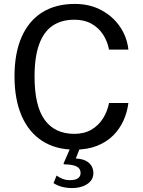

<svg xmlns="http://www.w3.org/2000/svg" viewBox="-20 -753 729 979"><path d="M361.3 -733Q437.8 -733 496.9 -701.2Q556 -669.4 592 -616.4Q627.9 -563.4 634.6 -500.2H535.9Q527.8 -542.5 505.4 -577Q483 -611.5 446.5 -632Q409.9 -652.5 359 -652.5Q293.3 -652.5 248.1 -621.8Q202.9 -591.2 179.6 -527Q156.2 -462.9 156.2 -362.8Q156.2 -212.1 208.2 -141.3Q260.1 -70.5 359 -70.5Q409.9 -70.5 446.5 -92.1Q483 -113.7 505.4 -149.5Q527.8 -185.3 535.9 -227.7H634.6Q629 -181.5 609.8 -138.7Q590.6 -95.9 557.2 -62.4Q523.7 -28.9 474.9 -9.5Q426.1 10 361.3 10Q264 10 195.3 -34.4Q126.5 -78.8 90.3 -162.4Q54 -245.9 54 -363.8Q54 -481.7 90.1 -564.1Q126.2 -646.5 194.9 -689.7Q263.6 -733 361.3 -733ZM456.2 128.8Q456.2 153.8 441.4 171Q426.5 188.2 401.8 197Q377.1 205.9 347.9 205.9Q321.1 205.9 297.3 199.9Q273.6 193.9 253 180.8L268.4 142.2Q281.5 151.7 298.2 158.6Q314.9 165.5 337 165.5Q364.4 165.5 377.6 155.9Q390.9 146.3 390.9 129Q390.9 107.4 372.3 96.8Q353.7 86.1 311.1 85.1Q306.2 85.1 304.8 83.6Q303.5 82.1 305 78.4L341.4 -5H390.2L366.5 55.3Q400.7 56.9 420.2 68.2Q439.8 79.5 448 95.8Q456.2 112.2 456.2 128.8Z"/></svg>

Font: Public Sans Thin
Style: Regular
Weight: 100
Designer: The Public Sans project authors (U.S. Web Design System). Libre Franklin designed by Pablo Impallari and Rodrigo Fuenzal
Version: Version 1.008